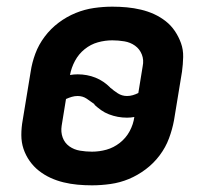

<svg xmlns="http://www.w3.org/2000/svg" viewBox="-20 -548 640 576"><path d="M256 8Q234 8 212.5 6Q191 4 170.5 -1Q150 -6 131.5 -14.5Q113 -23 97 -35.5Q81 -48 69 -65Q57 -82 50.5 -101.5Q44 -121 44 -143Q44 -165 48 -187L72 -333Q76 -360 86 -387Q96 -414 114 -438Q132 -462 156 -480Q180 -498 207 -509Q234 -520 262 -524Q290 -528 317 -528Q339 -528 360.5 -526Q382 -524 403 -519Q424 -514 442.5 -505.5Q461 -497 477 -484.5Q493 -472 504.5 -455Q516 -438 523 -418.5Q530 -399 529.5 -377Q529 -355 526 -333L502 -187Q497 -160 487 -133Q477 -106 459 -82Q441 -58 417 -40Q393 -22 366.5 -11Q340 0 311.5 4Q283 8 256 8ZM361 -260Q370 -260 378.5 -262.5Q387 -265 395 -269L408 -349Q412 -368 405.5 -384.5Q399 -401 385 -411Q371 -421 353 -424Q335 -427 317 -427Q295 -427 273.5 -421Q252 -415 234 -400.5Q216 -386 205 -365.5Q194 -345 190 -323Q195 -324 201.5 -324.5Q208 -325 213 -325Q227 -325 240.5 -322.5Q254 -320 266.5 -315Q279 -310 290 -302.5Q301 -295 310 -286V-285H311Q321 -276 333.5 -268Q346 -260 361 -260ZM256 -93Q278 -93 299.5 -99Q321 -105 339.5 -119.5Q358 -134 369 -154.5Q380 -175 383 -197Q378 -196 372 -195.5Q366 -195 361 -195Q347 -195 333.5 -197.5Q320 -200 307 -205Q294 -210 283.5 -217.5Q273 -225 263 -234L264 -235Q252 -244 240 -252Q228 -260 213 -260Q204 -260 195.5 -257.5Q187 -255 178 -251L165 -171Q162 -152 168 -135.5Q174 -119 188 -109Q202 -99 220 -96Q238 -93 256 -93Z"/></svg>

Font: Iosevka Aile Oblique
Style: Bold
Weight: 700
Italic angle: -9°
Designer: Belleve Invis
Foundry: Belleve Invis
Version: Version 31.1.0; ttfautohint (v1.8.4)